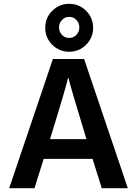

<svg xmlns="http://www.w3.org/2000/svg" viewBox="-20 -982 714 1002"><path d="M303 -877.5Q288 -861 288 -839Q288 -817 303 -800.5Q318 -784 341 -784Q364 -784 379 -800.5Q394 -817 394 -839Q394 -861 379 -877.5Q364 -894 341 -894Q318 -894 303 -877.5ZM429.5 -925.5Q466 -889 466 -837Q466 -785 429.5 -748.5Q393 -712 341 -712Q289 -712 252.5 -748.5Q216 -785 216 -837Q216 -889 252.5 -925.5Q289 -962 341 -962Q393 -962 429.5 -925.5ZM160 0H28L256 -674H419L647 0H511L463 -153H208ZM336 -580Q328 -537 241 -256H431Q348 -529 336 -580Z"/></svg>

Font: Hind Guntur SemiBold
Style: Regular
Weight: 600
Designer: Manushi Parikh, Hitesh Malaviya
Foundry: Indian Type Foundry
Version: Version 1.000;PS 1.0;hotconv 1.0.86;makeotf.lib2.5.63406; tt